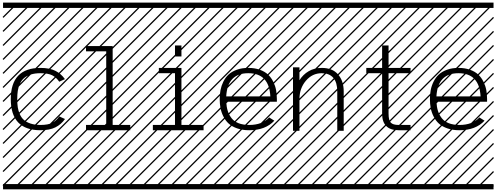

<svg xmlns="http://www.w3.org/2000/svg" viewBox="-23 -990 3759 1453"><path d="M468.3 -391.1 425.3 -371.6Q403.3 -404.3 372.1 -420.2Q340.8 -436 283.2 -436Q240.7 -436 209.2 -425.8Q177.7 -415.5 158.4 -398.7Q139.2 -381.8 127.4 -356Q115.7 -330.1 111.6 -302.7Q107.4 -275.4 107.4 -240.2Q107.4 -205.1 111.6 -177.7Q115.7 -150.4 127.4 -124.5Q139.2 -98.6 158.4 -81.8Q177.7 -64.9 209.2 -54.7Q240.7 -44.4 283.2 -44.4Q340.8 -44.4 372.3 -60.5Q403.8 -76.7 425.8 -108.9L468.8 -89.4Q440.4 -48.3 396.5 -26.4Q352.5 -4.4 283.2 -4.4Q58.6 -4.4 58.6 -240.2Q58.6 -476.1 283.2 -476.1Q352.1 -476.1 396 -454.1Q439.9 -432.1 468.3 -391.1ZM0 402.8H530.3V442.9H0ZM0 -970.2H530.3V-930.2H0ZM526.9 410.6 533.7 417.5 525.4 425.8 518.6 418.9ZM526.9 304.7 533.7 311.5 419.4 425.8 412.6 418.9ZM526.9 198.7 533.7 205.6 313.5 425.8 306.6 418.9ZM526.9 92.3 533.7 99.1 207.5 425.8 200.7 418.9ZM526.9 -13.2 533.7 -6.3 101.6 425.8 94.7 418.9ZM526.9 -119.1 533.7 -112.3 3.4 418 -3.4 411.1ZM526.9 -225.6 533.7 -218.8 3.4 311.5 -3.4 304.7ZM526.9 -331.5 533.7 -324.7 3.4 205.6 -3.4 198.7ZM526.9 -438 533.7 -431.2 3.4 99.1 -3.4 92.3ZM526.9 -543.5 533.7 -536.6 3.4 -6.3 -3.4 -13.2ZM526.9 -649.4 533.7 -642.6 3.4 -112.3 -3.4 -119.1ZM526.9 -755.9 533.7 -749 3.4 -218.8 -3.4 -225.6ZM526.9 -861.8 533.7 -855 3.4 -324.7 -3.4 -331.5ZM516.6 -958 523.4 -951.2 3.4 -431.2 -3.4 -438ZM411.1 -958 418 -951.2 3.4 -536.6 -3.4 -543.5ZM305.2 -958 312 -951.2 3.4 -642.6 -3.4 -649.4ZM198.7 -958 205.6 -951.2 3.4 -749 -3.4 -755.9ZM92.3 -958 99.1 -951.2 3.4 -855 -3.4 -861.8Z M627.9 -4.4V-44.4H780.8V-601.6H627.9V-641.6H829.6V-44.4H962.9V-4.4ZM530.3 402.8H1060.5V442.9H530.3ZM530.3 -970.2H1060.5V-930.2H530.3ZM1057.1 410.6 1064 417.5 1055.7 425.8 1048.8 418.9ZM1057.1 304.7 1064 311.5 949.7 425.8 942.9 418.9ZM1057.1 198.7 1064 205.6 843.8 425.8 836.9 418.9ZM1057.1 92.3 1064 99.1 737.8 425.8 731 418.9ZM1057.1 -13.2 1064 -6.3 631.8 425.8 625 418.9ZM1057.1 -119.1 1064 -112.3 533.7 418 526.9 411.1ZM1057.1 -225.6 1064 -218.8 533.7 311.5 526.9 304.7ZM1057.1 -331.5 1064 -324.7 533.7 205.6 526.9 198.7ZM1057.1 -438 1064 -431.2 533.7 99.1 526.9 92.3ZM1057.1 -543.5 1064 -536.6 533.7 -6.3 526.9 -13.2ZM1057.1 -649.4 1064 -642.6 533.7 -112.3 526.9 -119.1ZM1057.1 -755.9 1064 -749 533.7 -218.8 526.9 -225.6ZM1057.1 -861.8 1064 -855 533.7 -324.7 526.9 -331.5ZM1046.9 -958 1053.7 -951.2 533.7 -431.2 526.9 -438ZM941.4 -958 948.2 -951.2 533.7 -536.6 526.9 -543.5ZM835.4 -958 842.3 -951.2 533.7 -642.6 526.9 -649.4ZM729 -958 735.8 -951.2 533.7 -749 526.9 -755.9ZM622.6 -958 629.4 -951.2 533.7 -855 526.9 -861.8Z M1350.1 -646V-562.5H1301.3V-646ZM1133.8 -4.4V-44.4H1301.3V-436H1179.2V-476.1H1350.1V-44.4H1517.6V-4.4ZM1060.5 402.8H1590.8V442.9H1060.5ZM1060.5 -970.2H1590.8V-930.2H1060.5ZM1587.4 410.6 1594.2 417.5 1585.9 425.8 1579.1 418.9ZM1587.4 304.7 1594.2 311.5 1480 425.8 1473.1 418.9ZM1587.4 198.7 1594.2 205.6 1374 425.8 1367.2 418.9ZM1587.4 92.3 1594.2 99.1 1268.1 425.8 1261.2 418.9ZM1587.4 -13.2 1594.2 -6.3 1162.1 425.8 1155.3 418.9ZM1587.4 -119.1 1594.2 -112.3 1064 418 1057.1 411.1ZM1587.4 -225.6 1594.2 -218.8 1064 311.5 1057.1 304.7ZM1587.4 -331.5 1594.2 -324.7 1064 205.6 1057.1 198.7ZM1587.4 -438 1594.2 -431.2 1064 99.1 1057.1 92.3ZM1587.4 -543.5 1594.2 -536.6 1064 -6.3 1057.1 -13.2ZM1587.4 -649.4 1594.2 -642.6 1064 -112.3 1057.1 -119.1ZM1587.4 -755.9 1594.2 -749 1064 -218.8 1057.1 -225.6ZM1587.4 -861.8 1594.2 -855 1064 -324.7 1057.1 -331.5ZM1577.1 -958 1584 -951.2 1064 -431.2 1057.1 -438ZM1471.7 -958 1478.5 -951.2 1064 -536.6 1057.1 -543.5ZM1365.7 -958 1372.6 -951.2 1064 -642.6 1057.1 -649.4ZM1259.3 -958 1266.1 -951.2 1064 -749 1057.1 -755.9ZM1152.8 -958 1159.7 -951.2 1064 -855 1057.1 -861.8Z M1689 -260.3H2022.9Q2013.7 -436 1856 -436Q1698.2 -436 1689 -260.3ZM1689 -220.2Q1690.9 -180.7 1700.7 -150.1Q1710.4 -119.6 1730 -95Q1749.5 -70.3 1783 -57.4Q1816.4 -44.4 1862.8 -44.4Q1960.9 -44.4 2014.2 -101.1L2053.2 -76.7Q1985.8 -4.4 1862.8 -4.4Q1812 -4.4 1772.2 -18.3Q1732.4 -32.2 1708 -54.4Q1683.6 -76.7 1667.7 -108.2Q1651.9 -139.6 1645.8 -171.9Q1639.6 -204.1 1639.6 -240.2Q1639.6 -276.4 1645.8 -308.6Q1651.9 -340.8 1667.2 -372.1Q1682.6 -403.3 1706.5 -425.8Q1730.5 -448.2 1768.8 -462.2Q1807.1 -476.1 1856 -476.1Q1904.8 -476.1 1943.1 -462.2Q1981.4 -448.2 2005.4 -425.8Q2029.3 -403.3 2044.7 -372.1Q2060.1 -340.8 2066.2 -308.6Q2072.3 -276.4 2072.3 -240.2V-220.2ZM1590.8 402.8H2121.1V442.9H1590.8ZM1590.8 -970.2H2121.1V-930.2H1590.8ZM2117.7 410.6 2124.5 417.5 2116.2 425.8 2109.4 418.9ZM2117.7 304.7 2124.5 311.5 2010.3 425.8 2003.4 418.9ZM2117.7 198.7 2124.5 205.6 1904.3 425.8 1897.5 418.9ZM2117.7 92.3 2124.5 99.1 1798.3 425.8 1791.5 418.9ZM2117.7 -13.2 2124.5 -6.3 1692.4 425.8 1685.5 418.9ZM2117.7 -119.1 2124.5 -112.3 1594.2 418 1587.4 411.1ZM2117.7 -225.6 2124.5 -218.8 1594.2 311.5 1587.4 304.7ZM2117.7 -331.5 2124.5 -324.7 1594.2 205.6 1587.4 198.7ZM2117.7 -438 2124.5 -431.2 1594.2 99.1 1587.4 92.3ZM2117.7 -543.5 2124.5 -536.6 1594.2 -6.3 1587.4 -13.2ZM2117.7 -649.4 2124.5 -642.6 1594.2 -112.3 1587.4 -119.1ZM2117.7 -755.9 2124.5 -749 1594.2 -218.8 1587.4 -225.6ZM2117.7 -861.8 2124.5 -855 1594.2 -324.7 1587.4 -331.5ZM2107.4 -958 2114.3 -951.2 1594.2 -431.2 1587.4 -438ZM2002 -958 2008.8 -951.2 1594.2 -536.6 1587.4 -543.5ZM1896 -958 1902.8 -951.2 1594.2 -642.6 1587.4 -649.4ZM1789.6 -958 1796.4 -951.2 1594.2 -749 1587.4 -755.9ZM1683.1 -958 1689.9 -951.2 1594.2 -855 1587.4 -861.8Z M2194.3 -480.5H2243.2V-382.8Q2270 -425.8 2312.7 -450.9Q2355.5 -476.1 2411.6 -476.1Q2492.7 -476.1 2535.4 -426.8Q2578.1 -377.4 2578.1 -298.3V0H2529.3V-298.3Q2529.3 -366.7 2499 -401.4Q2468.8 -436 2411.6 -436Q2340.3 -436 2291.7 -378.7Q2243.2 -321.3 2243.2 -240.2V0H2194.3ZM2121.1 402.8H2651.4V442.9H2121.1ZM2121.1 -970.2H2651.4V-930.2H2121.1ZM2647.9 410.6 2654.8 417.5 2646.5 425.8 2639.6 418.9ZM2647.9 304.7 2654.8 311.5 2540.5 425.8 2533.7 418.9ZM2647.9 198.7 2654.8 205.6 2434.6 425.8 2427.7 418.9ZM2647.9 92.3 2654.8 99.1 2328.6 425.8 2321.8 418.9ZM2647.9 -13.2 2654.8 -6.3 2222.7 425.8 2215.8 418.9ZM2647.9 -119.1 2654.8 -112.3 2124.5 418 2117.7 411.1ZM2647.9 -225.6 2654.8 -218.8 2124.5 311.5 2117.7 304.7ZM2647.9 -331.5 2654.8 -324.7 2124.5 205.6 2117.7 198.7ZM2647.9 -438 2654.8 -431.2 2124.5 99.1 2117.7 92.3ZM2647.9 -543.5 2654.8 -536.6 2124.5 -6.3 2117.7 -13.2ZM2647.9 -649.4 2654.8 -642.6 2124.5 -112.3 2117.7 -119.1ZM2647.9 -755.9 2654.8 -749 2124.5 -218.8 2117.7 -225.6ZM2647.9 -861.8 2654.8 -855 2124.5 -324.7 2117.7 -331.5ZM2637.7 -958 2644.5 -951.2 2124.5 -431.2 2117.7 -438ZM2532.2 -958 2539.1 -951.2 2124.5 -536.6 2117.7 -543.5ZM2426.3 -958 2433.1 -951.2 2124.5 -642.6 2117.7 -649.4ZM2319.8 -958 2326.7 -951.2 2124.5 -749 2117.7 -755.9ZM2213.4 -958 2220.2 -951.2 2124.5 -855 2117.7 -861.8Z M2868.7 -646H2917.5V-476.1H3084V-436H2917.5V-130.4Q2917.5 -80.1 2934.1 -62.3Q2950.7 -44.4 2993.7 -44.4H3084V-4.4H2993.7Q2868.7 -4.4 2868.7 -130.4V-436H2749V-476.1H2868.7ZM2651.4 402.8H3181.6V442.9H2651.4ZM2651.4 -970.2H3181.6V-930.2H2651.4ZM3178.2 410.6 3185.1 417.5 3176.8 425.8 3169.9 418.9ZM3178.2 304.7 3185.1 311.5 3070.8 425.8 3064 418.9ZM3178.2 198.7 3185.1 205.6 2964.8 425.8 2958 418.9ZM3178.2 92.3 3185.1 99.1 2858.9 425.8 2852.1 418.9ZM3178.2 -13.2 3185.1 -6.3 2752.9 425.8 2746.1 418.9ZM3178.2 -119.1 3185.1 -112.3 2654.8 418 2647.9 411.1ZM3178.2 -225.6 3185.1 -218.8 2654.8 311.5 2647.9 304.7ZM3178.2 -331.5 3185.1 -324.7 2654.8 205.6 2647.9 198.7ZM3178.2 -438 3185.1 -431.2 2654.8 99.1 2647.9 92.3ZM3178.2 -543.5 3185.1 -536.6 2654.8 -6.3 2647.9 -13.2ZM3178.2 -649.4 3185.1 -642.6 2654.8 -112.3 2647.9 -119.1ZM3178.2 -755.9 3185.1 -749 2654.8 -218.8 2647.9 -225.6ZM3178.2 -861.8 3185.1 -855 2654.8 -324.7 2647.9 -331.5ZM3168 -958 3174.8 -951.2 2654.8 -431.2 2647.9 -438ZM3062.5 -958 3069.3 -951.2 2654.8 -536.6 2647.9 -543.5ZM2956.5 -958 2963.4 -951.2 2654.8 -642.6 2647.9 -649.4ZM2850.1 -958 2856.9 -951.2 2654.8 -749 2647.9 -755.9ZM2743.7 -958 2750.5 -951.2 2654.8 -855 2647.9 -861.8Z M3279.8 -260.3H3613.8Q3604.5 -436 3446.8 -436Q3289.1 -436 3279.8 -260.3ZM3279.8 -220.2Q3281.7 -180.7 3291.5 -150.1Q3301.3 -119.6 3320.8 -95Q3340.3 -70.3 3373.8 -57.4Q3407.2 -44.4 3453.6 -44.4Q3551.8 -44.4 3605 -101.1L3644 -76.7Q3576.7 -4.4 3453.6 -4.4Q3402.8 -4.4 3363 -18.3Q3323.2 -32.2 3298.8 -54.4Q3274.4 -76.7 3258.5 -108.2Q3242.7 -139.6 3236.6 -171.9Q3230.5 -204.1 3230.5 -240.2Q3230.5 -276.4 3236.6 -308.6Q3242.7 -340.8 3258.1 -372.1Q3273.4 -403.3 3297.4 -425.8Q3321.3 -448.2 3359.6 -462.2Q3397.9 -476.1 3446.8 -476.1Q3495.6 -476.1 3533.9 -462.2Q3572.3 -448.2 3596.2 -425.8Q3620.1 -403.3 3635.5 -372.1Q3650.9 -340.8 3657 -308.6Q3663.1 -276.4 3663.1 -240.2V-220.2ZM3181.6 402.8H3711.9V442.9H3181.6ZM3181.6 -970.2H3711.9V-930.2H3181.6ZM3708.5 410.6 3715.3 417.5 3707 425.8 3700.2 418.9ZM3708.5 304.7 3715.3 311.5 3601.1 425.8 3594.2 418.9ZM3708.5 198.7 3715.3 205.6 3495.1 425.8 3488.3 418.9ZM3708.5 92.3 3715.3 99.1 3389.2 425.8 3382.3 418.9ZM3708.5 -13.2 3715.3 -6.3 3283.2 425.8 3276.4 418.9ZM3708.5 -119.1 3715.3 -112.3 3185.1 418 3178.2 411.1ZM3708.5 -225.6 3715.3 -218.8 3185.1 311.5 3178.2 304.7ZM3708.5 -331.5 3715.3 -324.7 3185.1 205.6 3178.2 198.7ZM3708.5 -438 3715.3 -431.2 3185.1 99.1 3178.2 92.3ZM3708.5 -543.5 3715.3 -536.6 3185.1 -6.3 3178.2 -13.2ZM3708.5 -649.4 3715.3 -642.6 3185.1 -112.3 3178.2 -119.1ZM3708.5 -755.9 3715.3 -749 3185.1 -218.8 3178.2 -225.6ZM3708.5 -861.8 3715.3 -855 3185.1 -324.7 3178.2 -331.5ZM3698.2 -958 3705.1 -951.2 3185.1 -431.2 3178.2 -438ZM3592.8 -958 3599.6 -951.2 3185.1 -536.6 3178.2 -543.5ZM3486.8 -958 3493.7 -951.2 3185.1 -642.6 3178.2 -649.4ZM3380.4 -958 3387.2 -951.2 3185.1 -749 3178.2 -755.9ZM3273.9 -958 3280.8 -951.2 3185.1 -855 3178.2 -861.8Z"/></svg>

Font: AzarMehrMSRS3
Style: Regular
Weight: 1
Designer: Amin Abedi
Version: Version 1.00